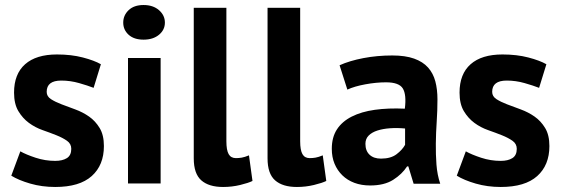

<svg xmlns="http://www.w3.org/2000/svg" viewBox="-20 -731 2237 765"><path d="M264 -138Q264 -158 247 -170Q230 -182 205 -192Q180 -202 150 -212.5Q120 -223 95 -241.5Q70 -260 53 -288.5Q36 -317 36 -362Q36 -436 80 -475Q124 -514 207 -514Q264 -514 310 -502Q356 -490 382 -475L353 -381Q330 -390 295 -400Q260 -410 224 -410Q166 -410 166 -365Q166 -347 183 -336Q200 -325 225 -315.5Q250 -306 280 -295Q310 -284 335 -266.5Q360 -249 377 -221Q394 -193 394 -149Q394 -73 345.5 -29.5Q297 14 200 14Q147 14 100.5 0.5Q54 -13 25 -31L61 -128Q84 -115 122 -102.5Q160 -90 200 -90Q229 -90 246.5 -101Q264 -112 264 -138Z M490 -500H620V0H490ZM471 -641Q471 -670 492.5 -690.5Q514 -711 552 -711Q590 -711 613.5 -690.5Q637 -670 637 -641Q637 -612 613.5 -592.5Q590 -573 552 -573Q514 -573 492.5 -592.5Q471 -612 471 -641Z M882 -168Q882 -133 891 -117Q900 -101 920 -101Q932 -101 943.5 -103Q955 -105 972 -112L986 -10Q970 -2 937 6Q904 14 869 14Q812 14 782 -12.5Q752 -39 752 -100V-700H882Z M1176 -168Q1176 -133 1185 -117Q1194 -101 1214 -101Q1226 -101 1237.5 -103Q1249 -105 1266 -112L1280 -10Q1264 -2 1231 6Q1198 14 1163 14Q1106 14 1076 -12.5Q1046 -39 1046 -100V-700H1176Z M1333 -471Q1373 -489 1428 -499.5Q1483 -510 1543 -510Q1595 -510 1630 -497.5Q1665 -485 1685.5 -462Q1706 -439 1714.5 -407Q1723 -375 1723 -335Q1723 -291 1720 -246.5Q1717 -202 1716.5 -159Q1716 -116 1719 -75.5Q1722 -35 1734 1H1628L1607 -68H1602Q1582 -37 1546.5 -14.5Q1511 8 1455 8Q1420 8 1392 -2.5Q1364 -13 1344 -32.5Q1324 -52 1313 -78.5Q1302 -105 1302 -138Q1302 -184 1322.5 -215.5Q1343 -247 1381.5 -266.5Q1420 -286 1473.5 -293.5Q1527 -301 1593 -298Q1600 -354 1585 -378.5Q1570 -403 1518 -403Q1479 -403 1435.5 -395Q1392 -387 1364 -374ZM1498 -99Q1537 -99 1560 -116.5Q1583 -134 1594 -154V-219Q1563 -222 1534.5 -220Q1506 -218 1484 -211Q1462 -204 1449 -191Q1436 -178 1436 -158Q1436 -130 1452.5 -114.5Q1469 -99 1498 -99Z M2039 -138Q2039 -158 2022 -170Q2005 -182 1980 -192Q1955 -202 1925 -212.5Q1895 -223 1870 -241.5Q1845 -260 1828 -288.5Q1811 -317 1811 -362Q1811 -436 1855 -475Q1899 -514 1982 -514Q2039 -514 2085 -502Q2131 -490 2157 -475L2128 -381Q2105 -390 2070 -400Q2035 -410 1999 -410Q1941 -410 1941 -365Q1941 -347 1958 -336Q1975 -325 2000 -315.5Q2025 -306 2055 -295Q2085 -284 2110 -266.5Q2135 -249 2152 -221Q2169 -193 2169 -149Q2169 -73 2120.5 -29.5Q2072 14 1975 14Q1922 14 1875.5 0.5Q1829 -13 1800 -31L1836 -128Q1859 -115 1897 -102.5Q1935 -90 1975 -90Q2004 -90 2021.5 -101Q2039 -112 2039 -138Z"/></svg>

Font: PTSans
Style: Bold
Weight: 700
Designer: A.Korolkova, O.Umpeleva, V.Yefimov
Foundry: ParaType Ltd
Version: Version 2.003W OFL